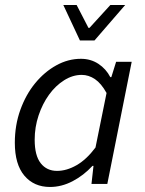

<svg xmlns="http://www.w3.org/2000/svg" viewBox="-20 -732 577 764"><path d="M39 -164Q39 -234 61 -295Q83 -356 120 -401Q157 -446 204 -472Q251 -498 302 -498Q341 -498 371.5 -478Q402 -458 419 -425H423L442 -486H504L407 0H344L352 -72H348Q313 -34 269 -11Q225 12 179 12Q115 12 77 -33Q39 -78 39 -164ZM207 -52Q245 -52 284.5 -74.5Q324 -97 360 -145L404 -362Q383 -400 358 -417Q333 -434 305 -434Q269 -434 235 -412.5Q201 -391 175 -355Q149 -319 133.5 -272.5Q118 -226 118 -176Q118 -113 142 -82.5Q166 -52 207 -52ZM356 -571H298L232 -712H285L332 -621H336L419 -712H478Z"/></svg>

Font: mr_Source Sans Pro
Style: Italic
Weight: 400
Italic angle: -11°
Designer: Paul D. Hunt
Foundry: Adobe Systems Incorporated
Version: Version 1.036;July 10, 2024;FontCreator 11.5.0.2430 64-bit